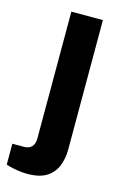

<svg xmlns="http://www.w3.org/2000/svg" viewBox="-145 -577 521 816"><g transform="rotate(15 115.5 -168.5)"><path d="M61.1 188.1Q46.7 188.1 29.2 186.1Q11.7 184.1 -5.1 180.4Q-21.8 176.7 -33.1 172.4V80.8H17.3Q40.3 80.8 52.1 68.2Q63.9 55.7 63.9 31.7V-526.4H202.7V43.1Q202.7 82.8 189.5 115.8Q176.4 148.7 145.7 168.4Q115 188.1 61.1 188.1Z"/></g></svg>

Font: Archivo SemiBold
Style: Regular
Weight: 600
Designer: Hector Gatti
Foundry: Omnibus-Type
Version: Version 2.001